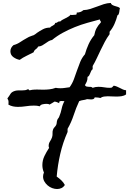

<svg xmlns="http://www.w3.org/2000/svg" viewBox="-20 -1026 879 1308"><path d="M838.9 -382.8Q825.2 -373 807.6 -370.6Q790 -368.2 773.4 -368.2Q757.8 -368.2 743.2 -369.1Q728.5 -370.1 713.9 -370.1Q701.2 -370.1 688 -368.2Q674.8 -366.2 664.1 -358.4Q656.2 -360.4 648.9 -361.3Q641.6 -362.3 633.8 -362.3H625Q623 -353.5 616.2 -351.1Q609.4 -348.6 600.6 -348.6Q593.8 -348.6 586.9 -349.6Q580.1 -350.6 573.2 -350.6Q559.6 -345.7 546.4 -344.2Q533.2 -342.8 519.5 -336.9Q498 -291 481.9 -241.7Q465.8 -192.4 440.4 -148.4V-127Q408.2 -54.7 390.6 22Q373 98.6 366.2 176.8Q382.8 188.5 397.5 202.1Q412.1 215.8 421.9 234.4Q413.1 248 399.4 254.9Q385.7 261.7 369.1 261.7Q352.5 261.7 335.4 255.4Q318.4 249 304.7 237.3Q291 225.6 282.2 210Q273.4 194.3 273.4 176.8Q273.4 163.1 279.3 149.4Q268.6 125 268.6 98.6Q268.6 66.4 282.7 37.1Q296.9 7.8 314.5 -18.6Q312.5 -22.5 312 -25.9Q311.5 -29.3 311.5 -32.2Q311.5 -48.8 320.8 -63Q330.1 -77.1 335 -91.8Q338.9 -105.5 337.9 -118.7Q336.9 -131.8 341.8 -144.5Q345.7 -154.3 352.5 -160.6Q359.4 -167 363.3 -175.8Q366.2 -183.6 366.7 -191.9Q367.2 -200.2 370.1 -208Q372.1 -214.8 377 -220.2Q381.8 -225.6 383.8 -232.4Q394.5 -257.8 399.9 -284.7Q405.3 -311.5 418.9 -336.9Q414.1 -336.9 408.7 -337.4Q403.3 -337.9 398.4 -337.9Q390.6 -337.9 386.2 -335Q381.8 -332 383.8 -323.2Q376 -326.2 368.7 -329.6Q361.3 -333 351.6 -334Q342.8 -329.1 335 -323.7Q327.1 -318.4 317.4 -313.5Q312.5 -317.4 306.2 -317.9Q299.8 -318.4 293.9 -318.4Q284.2 -318.4 270 -315.4Q255.9 -312.5 251 -301.8Q241.2 -304.7 231.4 -305.7Q221.7 -306.6 210.9 -306.6Q183.6 -306.6 156.2 -302.2Q128.9 -297.9 101.6 -297.9Q85 -297.9 68.4 -301.3Q51.8 -304.7 37.1 -313.5Q38.1 -318.4 38.1 -322.3V-331.1Q38.1 -338.9 36.1 -343.8Q34.2 -348.6 30.3 -355.5Q43 -372.1 51.3 -386.2Q59.6 -400.4 83 -407.2Q94.7 -410.2 106.4 -410.2H130.9Q142.6 -410.2 151.4 -411.6Q160.2 -413.1 169.9 -418H171.9Q175.8 -418 176.3 -414.6Q176.8 -411.1 180.7 -411.1Q184.6 -411.1 189.5 -412.1Q194.3 -413.1 198.2 -414.1Q206.1 -415 214.4 -415.5Q222.7 -416 231.4 -416Q242.2 -416 252.4 -415.5Q262.7 -415 274.4 -415Q295.9 -415 317.4 -417.5Q338.9 -419.9 359.4 -427.7Q375 -424.8 390.6 -424.8Q407.2 -424.8 422.4 -427.2Q437.5 -429.7 454.1 -431.6Q472.7 -457 483.4 -486.3Q494.1 -515.6 504.4 -545.4Q514.6 -575.2 526.4 -604Q538.1 -632.8 558.6 -656.2Q568.4 -691.4 583.5 -724.6Q598.6 -757.8 622.1 -786.1Q627 -813.5 637.7 -833.5Q648.4 -853.5 667 -873Q668 -880.9 664.1 -883.8Q660.2 -886.7 660.2 -893.6Q619.1 -882.8 575.7 -870.6Q532.2 -858.4 489.7 -841.3Q447.3 -824.2 407.7 -802.7Q368.2 -781.2 335 -753.9Q320.3 -751 309.6 -744.1Q298.8 -737.3 288.6 -730Q278.3 -722.7 267.1 -716.3Q255.9 -710 240.2 -709Q234.4 -697.3 223.6 -690.4Q212.9 -683.6 209 -669.9Q184.6 -657.2 160.2 -645.5Q135.7 -633.8 114.3 -618.2Q91.8 -622.1 71.3 -636.7Q50.8 -651.4 50.8 -676.8Q50.8 -689.5 56.6 -700.2Q62.5 -710.9 72.3 -718.8Q95.7 -724.6 117.7 -739.3Q139.6 -753.9 161.1 -765.6Q168.9 -770.5 176.8 -774.4Q184.6 -778.3 194.3 -781.2Q197.3 -783.2 201.2 -783.7Q205.1 -784.2 209 -786.1Q213.9 -788.1 220.2 -793Q226.6 -797.9 231.4 -801.8Q251 -815.4 272.5 -826.7Q293.9 -837.9 319.3 -837.9H321.3Q324.2 -842.8 329.1 -845.7L339.8 -851.6Q345.7 -854.5 350.1 -858.4Q354.5 -862.3 356.4 -870.1H359.4Q364.3 -870.1 367.7 -872.1Q371.1 -874 374 -876.5Q377 -878.9 380.9 -879.9Q384.8 -880.9 390.6 -879.9Q398.4 -887.7 408.2 -892.6Q418 -897.5 427.2 -902.3Q436.5 -907.2 445.8 -912.6Q455.1 -918 460.9 -925.8Q463.9 -923.8 469.7 -923.8Q475.6 -923.8 482.4 -924.8Q489.3 -925.8 496.1 -925.8Q501 -925.8 502 -930.7Q502.9 -935.5 502.9 -940.4Q530.3 -940.4 547.9 -957Q572.3 -958 595.7 -965.3Q619.1 -972.7 641.6 -981.4Q664.1 -990.2 687 -997.6Q710 -1004.9 734.4 -1005.9Q737.3 -997.1 744.6 -992.7Q752 -988.3 761.7 -985.4L781.2 -979.5Q791 -976.6 796.9 -970.7Q794.9 -965.8 794.4 -958.5Q793.9 -951.2 792.5 -943.4Q791 -935.5 788.6 -929.7Q786.1 -923.8 780.3 -921.9Q772.5 -891.6 759.8 -862.8Q747.1 -834 726.6 -809.6V-793Q708 -767.6 693.8 -740.7Q679.7 -713.9 666 -685.5L639.6 -629.9Q627 -602.5 611.3 -576.2V-554.7Q604.5 -549.8 601.1 -542.5Q597.7 -535.2 594.7 -527.3Q591.8 -519.5 587.9 -512.7Q584 -505.9 576.2 -502V-499Q576.2 -482.4 571.3 -470.7Q566.4 -459 558.6 -446.3Q562.5 -438.5 569.3 -436.5Q576.2 -434.6 583.5 -434.6Q590.8 -434.6 598.1 -434.1Q605.5 -433.6 611.3 -427.7Q628.9 -434.6 650.4 -434.6Q669.9 -434.6 689.5 -431.2Q709 -427.7 728.5 -427.7Q741.2 -427.7 744.1 -431.6Q747.1 -435.5 754.9 -442.4Q766.6 -440.4 776.9 -436Q787.1 -431.6 797.4 -426.3Q807.6 -420.9 817.4 -416.5Q827.1 -412.1 838.9 -411.1Z"/></svg>

Font: Rock Salt
Style: Regular
Weight: 400
Version: Version 1.001